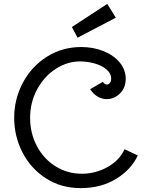

<svg xmlns="http://www.w3.org/2000/svg" viewBox="-20 -946 760 988"><path d="M53 -339Q53 -437 98 -521Q143 -605 222 -654.5Q301 -704 398 -704Q460 -704 512.5 -683Q565 -662 596 -624.5Q627 -587 627 -539Q626 -493 597 -464.5Q568 -436 529 -436Q505 -436 482.5 -449Q460 -462 444 -487L509 -525Q519 -511 530 -511Q539 -511 545.5 -519.5Q552 -528 552 -541Q552 -569 527 -589.5Q502 -610 465 -620Q428 -630 392 -630Q327 -630 267.5 -592Q208 -554 171.5 -487Q135 -420 135 -339Q135 -260 170 -194Q205 -128 266 -90Q327 -52 401 -52Q472 -52 533.5 -86.5Q595 -121 621 -178L689 -146Q655 -73 577.5 -25.5Q500 22 395 22Q294 22 216 -28.5Q138 -79 95.5 -162Q53 -245 53 -339ZM350 -807 532 -926 576 -855 379 -752Z"/></svg>

Font: Bellota
Style: Bold
Weight: 700
Designer: Kemie Guaida
Foundry: Kemie Guaida
Version: Version 4.001